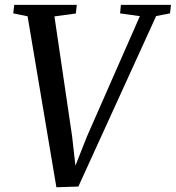

<svg xmlns="http://www.w3.org/2000/svg" viewBox="-20 -763 724 790"><path d="M212 7.5 93.5 -696 34.5 -708 38.5 -743H296L292 -707.5L204 -695.5L276.5 -203.5L295 -40H274L338 -202L555.5 -696.5L474 -708L477.5 -743H683.5L679.5 -708L622.5 -697L302.5 4.5Z"/></svg>

Font: Merriweather 60pt
Style: Italic
Weight: 400
Italic angle: -7.8°
Version: Version 2.101